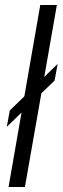

<svg xmlns="http://www.w3.org/2000/svg" viewBox="-20 -743 249 763"><path d="M14 0 140 -723H206L79 0ZM7 -239 19 -304 209 -489 197 -423Z"/></svg>

Font: Archivo Condensed Light
Style: Italic
Weight: 300
Width: 3
Italic angle: -10°
Designer: Hector Gatti
Foundry: Omnibus-Type
Version: Version 2.001